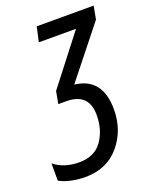

<svg xmlns="http://www.w3.org/2000/svg" viewBox="-162 -791 701 878"><g transform="rotate(-20 189.0 -352.0)"><path d="M328 -237Q328 -390 196 -405L391 -650L403 -714H126L110 -642H291L108 -406L97 -346H135Q245 -346 245 -240Q245 -167 208.5 -115Q172 -63 97 -63Q23 -63 -25 -102V-18Q0 -4 33.5 3Q67 10 99 10Q205 10 266.5 -62.5Q328 -135 328 -237Z"/></g></svg>

Font: Noto Sans Display Condensed
Style: Italic
Weight: 400
Width: 3
Designer: Monotype Design team
Foundry: Monotype Imaging Inc.
Version: 1.000